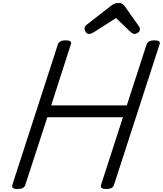

<svg xmlns="http://www.w3.org/2000/svg" viewBox="-20 -1256 1094 1290"><path d="M98 14Q54 14 63 -14L369 -958Q374 -972 387 -978.5Q400 -985 421 -985Q467 -985 456 -958L324 -548H832L965 -958Q970 -972 983 -978.5Q996 -985 1017 -985Q1063 -985 1052 -958L746 -14Q742 0 729 7Q716 14 694 14Q650 14 659 -14L806 -468H298L150 -14Q146 0 133 7Q120 14 98 14ZM577 -1028Q565 -1028 556.5 -1040Q548 -1052 548 -1063Q548 -1073 551.5 -1078Q555 -1083 559 -1087L721 -1213Q736 -1226 749.5 -1231Q763 -1236 779 -1236Q792 -1236 802.5 -1229.5Q813 -1223 821 -1210L913 -1080Q918 -1073 919 -1067.5Q920 -1062 920 -1057Q920 -1045 907 -1036.5Q894 -1028 885 -1028Q875 -1028 867.5 -1033Q860 -1038 853 -1045L760 -1135L608 -1038Q601 -1034 593 -1031Q585 -1028 577 -1028Z"/></svg>

Font: Playwrite NO
Style: Regular
Weight: 400
Designer: Veronika Burian, José Scaglione
Foundry: TypeTogether
Version: Version 1.002